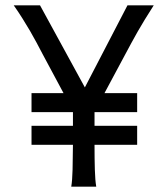

<svg xmlns="http://www.w3.org/2000/svg" viewBox="-20 -697 626 717"><path d="M97.7 -227.1H252.4V-278.3H97.7V-349.1H217.3L139.6 -494.1Q127.4 -517.1 116 -538.8Q104.5 -560.5 91.6 -582.5Q78.6 -604.5 64 -627.9Q49.3 -651.4 31.2 -677.2H129.4L296.9 -370.6L456.1 -677.2H554.2Q535.2 -647.9 520.8 -624Q506.3 -600.1 494.1 -578.9Q481.9 -557.6 470.9 -537.1Q460 -516.6 447.8 -494.1L370.1 -349.1H492.2V-278.3H333V-227.1H492.2V-156.2H333Q333 -103.5 334.2 -63.2Q335.4 -22.9 339.4 0H246.1Q250 -22.9 251 -63.2Q252 -103.5 252.4 -156.2H97.7Z"/></svg>

Font: Andika DR AuSIL
Style: Regular
Weight: 400
Designer: Annie Olsen & Victor Gaultney
Foundry: SIL International
Version: Version 0.003